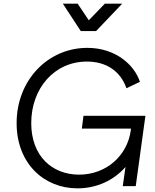

<svg xmlns="http://www.w3.org/2000/svg" viewBox="-20 -1019 851 1051"><path d="M404 12C511 12 604 -33 667 -105L652 0H723L776 -385H437L428 -315H697L696 -306C677 -165 560 -63 413 -63C265 -63 151 -165 151 -345C151 -535 277 -682 456 -682C564 -682 641 -627 672 -536L746 -571C715 -665 612 -757 458 -757C243 -757 71 -581 71 -345C71 -124 221 12 404 12ZM324 -999 422 -849H506L649 -999H554L466 -908L405 -999Z"/></svg>

Font: Mluvka
Style: Italic
Weight: 400
Italic angle: -8°
Designer: Modified by Jiří Krblich, Original typeface by Gumpita Rahayu
Foundry: Gumpita Rahayu & Jiří Krblich
Version: Version 2.000;Glyphs 3.1.1 (3134)